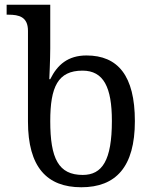

<svg xmlns="http://www.w3.org/2000/svg" viewBox="-20 -780 644 810"><path d="M323 10C469 10 549 -76 549 -269C549 -461 477 -546 345 -546C267 -546 222 -507 192 -446H188C188 -446 192 -531 192 -576V-760H8V-718H16C60 -718 98 -709 98 -650V-267C98 -75 178 10 323 10ZM329 -42C227 -42 192 -111 192 -269C192 -413 224 -482 328 -482C417 -482 452 -412 452 -270C452 -103 411 -42 329 -42Z"/></svg>

Font: Noto Serif Thai
Style: Regular
Weight: 400
Designer: Monotype Design Team
Foundry: Monotype Imaging Inc.
Version: Version 1.901